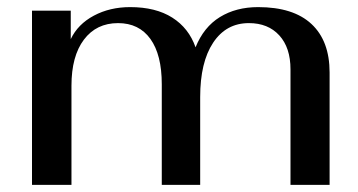

<svg xmlns="http://www.w3.org/2000/svg" viewBox="-20 -520 1007 540"><path d="M70 -490H179V-410Q199 -452 244 -476Q289 -500 346 -500Q418 -500 464.5 -470.5Q511 -441 530 -387Q553 -444 598.5 -472Q644 -500 706 -500Q805 -500 856 -452.5Q907 -405 907 -316V0H797V-325Q797 -386 765.5 -420.5Q734 -455 680 -455Q616 -455 579.5 -400Q543 -345 543 -247V0H435V-283Q435 -366 403 -410.5Q371 -455 312 -455Q251 -455 216 -408.5Q181 -362 181 -279V0H70Z"/></svg>

Font: Fahkwang Medium
Style: Regular
Weight: 500
Version: Version 1.000; ttfautohint (v1.6)